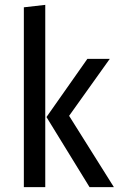

<svg xmlns="http://www.w3.org/2000/svg" viewBox="-20 -769 488 789"><path d="M166 -749V0H78V-739ZM431 -527 264 -293 448 0H348L171 -288L339 -527Z"/></svg>

Font: Fira Sans Condensed
Style: Regular
Weight: 400
Width: 3
Designer: Carrois Corporate & Edenspiekermann AG
Foundry: Carrois Corporate GbR & Edenspiekermann AG
Version: Version 4.202;PS 004.202;hotconv 1.0.88;makeotf.lib2.5.64775